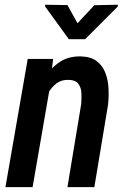

<svg xmlns="http://www.w3.org/2000/svg" viewBox="-20 -771 514 791"><path d="M185.1 -409.2 114.3 0H2.4L94.2 -528.3H198.7ZM144.5 -282.2 113.8 -281.7Q118.7 -323.7 131.3 -369.1Q144 -414.6 167.5 -453.6Q190.9 -492.7 227.1 -516.4Q263.2 -540 314.5 -538.6Q355 -537.1 378.9 -518.8Q402.8 -500.5 414.1 -470.9Q425.3 -441.4 427 -407.5Q428.7 -373.5 425.3 -340.8L368.7 0H257.8L314.5 -342.3Q316.4 -364.3 315.4 -387Q314.5 -409.7 303 -425.5Q291.5 -441.4 263.7 -441.9Q233.9 -443.4 212.6 -427.2Q191.4 -411.1 177.7 -386Q164.1 -360.8 156.2 -333.3Q148.4 -305.7 144.5 -282.2ZM257.8 -750 299.3 -675.3 368.7 -749.5 465.3 -751.5V-744.1L330.6 -609.4H263.7L166 -744.1V-751.5Z"/></svg>

Font: Roboto Condensed Medium
Style: Italic
Weight: 500
Italic angle: -12°
Designer: Christian Robertson
Foundry: Google
Version: Version 3.0; 2020